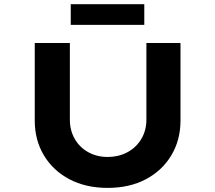

<svg xmlns="http://www.w3.org/2000/svg" viewBox="-20 -910 1048 936"><path d="M504.6 6Q398.5 6 318.4 -36.2Q238.4 -78.4 193.9 -152.9Q149.4 -227.4 149.4 -322V-700.4H320.6V-327Q320.6 -274.1 344.5 -232.7Q368.4 -191.3 410.2 -168.1Q452.1 -144.9 503.6 -144.9Q559 -144.9 601.7 -168.1Q644.3 -191.3 669 -232.7Q693.7 -274.1 693.7 -327V-700.4H859.9V-322Q859.9 -227.4 815.3 -152.9Q770.8 -78.4 691.1 -36.2Q611.4 6 504.6 6ZM324.9 -788.7V-889.6H683.4V-788.7Z"/></svg>

Font: Lexend Tera
Style: Regular
Weight: 400
Designer: Bonnie Shaver-Troup, Thomas Jockin
Foundry: Lexend
Version: Version 1.007